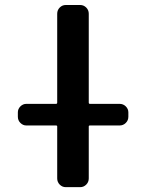

<svg xmlns="http://www.w3.org/2000/svg" viewBox="-20 -774 584 772"><path d="M85.9 -269.5Q72.3 -269.5 62 -279.8Q51.8 -290 51.8 -304.7V-322.3Q51.8 -335.9 62 -346.2Q72.3 -356.4 85.9 -356.4H205.1Q210 -356.4 210 -361.3V-718.8Q210 -733.4 220.2 -743.7Q230.5 -753.9 244.1 -753.9H302.7Q316.4 -753.9 326.7 -743.7Q336.9 -733.4 336.9 -718.8V-361.3Q336.9 -356.4 341.8 -356.4H460.9Q475.6 -356.4 485.8 -346.2Q496.1 -335.9 496.1 -322.3V-304.7Q496.1 -290 485.8 -279.8Q475.6 -269.5 460.9 -269.5H341.8Q336.9 -269.5 336.9 -265.6V-56.6Q336.9 -42 326.7 -31.7Q316.4 -21.5 302.7 -21.5H244.1Q230.5 -21.5 220.2 -31.7Q210 -42 210 -56.6V-265.6Q210 -269.5 205.1 -269.5Z"/></svg>

Font: Gen Jyuu GothicL Medium
Style: Regular
Weight: 500
Designer: [Source Han Sans]
Ryoko NISHIZUKA  (kana & ideographs); Paul D. Hunt (Latin, Greek & Cyrillic); Wenlong ZHANG  (bopomofo
Version: Version 1.002.20150607